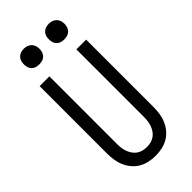

<svg xmlns="http://www.w3.org/2000/svg" viewBox="-293 -1013 1086 1086"><g transform="rotate(-45 250.0 -470.0)"><path d="M250 8Q224 8 198 2.5Q172 -3 149.5 -16Q127 -29 110 -49Q93 -69 82.5 -93Q72 -117 68 -143Q64 -169 64 -195V-735H142V-195Q142 -179 144 -162.5Q146 -146 151.5 -131Q157 -116 166 -102.5Q175 -89 188.5 -79.5Q202 -70 218 -66Q234 -62 250 -62Q266 -62 282 -66Q298 -70 311.5 -79.5Q325 -89 334 -102.5Q343 -116 348.5 -131Q354 -146 356 -162.5Q358 -179 358 -195V-735H436V-195Q436 -169 432 -143Q428 -117 417.5 -93Q407 -69 390 -49Q373 -29 350.5 -16Q328 -3 302 2.5Q276 8 250 8ZM350 -823Q337 -823 325 -826.5Q313 -830 304 -839Q295 -848 291.5 -860Q288 -872 288 -885Q288 -898 291.5 -910Q295 -922 304 -931Q313 -940 325 -944Q337 -948 350 -948Q363 -948 375 -944Q387 -940 396 -931Q405 -922 409 -910Q413 -898 413 -885Q413 -872 409 -860Q405 -848 396 -839Q387 -830 375 -826.5Q363 -823 350 -823ZM150 -823Q137 -823 125 -826.5Q113 -830 104 -839Q95 -848 91.5 -860Q88 -872 88 -885Q88 -898 91.5 -910Q95 -922 104 -931Q113 -940 125 -944Q137 -948 150 -948Q163 -948 175 -944Q187 -940 196 -931Q205 -922 209 -910Q213 -898 213 -885Q213 -872 209 -860Q205 -848 196 -839Q187 -830 175 -826.5Q163 -823 150 -823Z"/></g></svg>

Font: Iosevka www.saffi
Style: Regular
Weight: 400
Monospace: yes
Designer: Belleve Invis
Foundry: Belleve Invis
Version: Version 22.0.2; ttfautohint (v1.8.3)